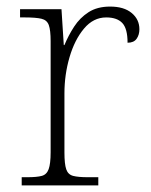

<svg xmlns="http://www.w3.org/2000/svg" viewBox="-20 -564 459 584"><path d="M46 0V-25H64Q92 -25 107 -29Q122 -33 128 -49.5Q134 -66 134 -101V-439Q134 -472 128.5 -487.5Q123 -503 106 -507Q89 -511 56 -511H41V-536H167L174 -427H176Q188 -456 205.5 -483Q223 -510 249.5 -527Q276 -544 315 -544Q357 -544 380.5 -524.5Q404 -505 404 -475Q404 -458 395.5 -446Q387 -434 368 -434Q368 -477 352 -494Q336 -511 303 -511Q264 -511 235.5 -477Q207 -443 191.5 -390Q176 -337 176 -280V-100Q176 -65 181.5 -49Q187 -33 202.5 -29Q218 -25 246 -25H279V0Z"/></svg>

Font: Noto Serif Tamil ExtraLight
Style: Italic
Weight: 200
Italic angle: -12°
Designer: Indian Type Foundry, Tom Grace, and the Monotype Design Team
Foundry: Monotype Imaging Inc.
Version: Version 2.003; ttfautohint (v1.8.4.7-5d5b)